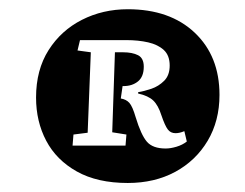

<svg xmlns="http://www.w3.org/2000/svg" viewBox="-20 -797 543 426"><path d="M263.5 -391Q196 -391 150.5 -416.5Q105 -442 82.5 -484.8Q60 -527.5 60 -580.5Q60 -642 87.8 -685.8Q115.5 -729.5 161.8 -753Q208 -776.5 263.5 -776.5Q357 -776.5 412 -724.5Q467 -672.5 467 -586.5Q467 -529 440.8 -484.7Q414.5 -440.5 368.8 -415.7Q323 -391 263.5 -391ZM347.5 -467.5Q358.5 -467.5 371.8 -471.5Q385 -475.5 394.5 -483L389 -506Q378.5 -501.5 369.5 -501.5Q358.5 -501.5 352.3 -509.8Q346 -518 338 -541.5Q331 -563.5 320 -574Q309 -584.5 286.5 -589.5V-592.5Q299.5 -594.5 315.8 -600Q332 -605.5 344.3 -617.8Q356.5 -630 356.5 -651.5Q356.5 -674 343.5 -686Q330.5 -698 308.8 -703Q287 -708 260.5 -708H157.5L152 -685L181.5 -681L174.5 -502.5L143 -498.5L141 -474H258.5L260.5 -498.5L229 -503.5L235 -681H253Q273.5 -681 286.3 -674.5Q299 -668 299 -649Q299 -627 286.3 -616.5Q273.5 -606 254 -606H252L248 -578.5Q260 -576.5 267 -568.8Q274 -561 281 -537Q293 -497.5 306 -482.5Q319 -467.5 347.5 -467.5Z"/></svg>

Font: Literata
Style: Italic
Weight: 400
Italic angle: -2°
Designer: Latin by Veronika Burian and Jose Scaglione. Greek by Irene Vlachou. Cyrillic by Vera Evstafieva
Foundry: TypeTogether
Version: Version 3.103;gftools[0.9.29]